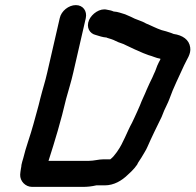

<svg xmlns="http://www.w3.org/2000/svg" viewBox="-20 -708 766 752"><path d="M214 -637 165 -424C157 -388 147 -359 138 -323C130 -288 119 -253 111 -222C99 -177 81 -131 71 -88C68 -79 66 -71 64 -62C64 -57 63 -53 62 -48C60 -39 60 -31 59 -24C58 1 79 24 106 24H304C323 24 340 22 357 18H390C427 18 457 -1 479 -22L494 -36C503 -45 511 -54 517 -63C521 -73 529 -82 534 -91C541 -104 552 -119 558 -134C575 -173 594 -211 613 -250L623 -275C630 -291 637 -303 643 -319C659 -365 681 -407 701 -452C711 -475 729 -496 725 -522C721 -553 695 -570 660 -575L650 -579C635 -584 626 -587 613 -590C592 -597 572 -608 552 -616C534 -627 512 -631 493 -642L470 -652C455 -656 443 -662 425 -663C416 -667 410 -668 399 -670C371 -677 340 -654 329 -630C316 -600 332 -576 355 -571C368 -567 382 -562 397 -561C398 -561 398 -561 399 -560C409 -557 423 -553 432 -548C449 -539 459 -539 475 -530C497 -519 518 -510 541 -500L562 -492C578 -488 590 -481 608 -478V-475C604 -468 600 -460 596 -451C591 -439 589 -430 584 -421L577 -405C570 -391 562 -374 555 -358C546 -335 536 -317 528 -295L517 -270C510 -255 504 -241 497 -227C478 -193 462 -146 440 -116C440 -115 438 -113 435 -109C427 -98 422 -92 412 -84H385C366 -84 348 -78 328 -78H170C195 -156 219 -235 239 -321C249 -358 259 -388 267 -424L316 -637C322 -665 305 -688 277 -688C249 -688 220 -665 214 -637Z"/></svg>

Font: Electronic
Style: UltBlkIt
Weight: 500
Version: Version 1.011